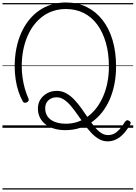

<svg xmlns="http://www.w3.org/2000/svg" viewBox="-20 -1035 1099 1555"><path d="M853 110Q814 110 780.5 90.5Q747 71 717.5 39Q688 7 661 -31Q634 -69 607.5 -107Q581 -145 554.5 -176.5Q528 -208 499.5 -227.5Q471 -247 439 -247Q412 -247 390.5 -235.5Q369 -224 357.5 -204Q346 -184 346 -158Q346 -118 366.5 -90Q387 -62 425 -47.5Q463 -33 513 -33Q564 -33 608.5 -48Q653 -63 692 -92Q731 -121 762 -162Q793 -203 815.5 -254.5Q838 -306 850 -367Q862 -428 862 -496Q862 -603 837.5 -688.5Q813 -774 768 -835.5Q723 -897 658.5 -929.5Q594 -962 513 -962Q461 -962 413.5 -947Q366 -932 326.5 -903Q287 -874 255.5 -833Q224 -792 202 -740.5Q180 -689 168 -628Q156 -567 156 -498Q156 -454 162.5 -407.5Q169 -361 181 -318Q193 -275 210 -238Q215 -227 210.5 -218.5Q206 -210 197.5 -206Q189 -202 179.5 -203Q170 -204 165 -213Q144 -250 129 -296Q114 -342 106.5 -393.5Q99 -445 99 -497Q99 -574 112.5 -642Q126 -710 151.5 -767.5Q177 -825 213.5 -871Q250 -917 296 -949Q342 -981 397 -998Q452 -1015 513 -1015Q607 -1015 681.5 -978.5Q756 -942 809.5 -874Q863 -806 891.5 -710.5Q920 -615 920 -496Q920 -421 906.5 -353Q893 -285 867.5 -227.5Q842 -170 806 -124.5Q770 -79 724.5 -47Q679 -15 625 2Q571 19 510 19Q460 19 419 7Q378 -5 348.5 -28Q319 -51 303 -83.5Q287 -116 287 -157Q287 -196 306.5 -228Q326 -260 361 -279.5Q396 -299 440 -299Q481 -299 516 -279.5Q551 -260 581.5 -228Q612 -196 639 -158Q666 -120 692 -81.5Q718 -43 743.5 -11Q769 21 796.5 40Q824 59 854 59Q880 59 901.5 49Q923 39 945 16Q967 -7 991 -47Q1000 -58 1006.5 -60.5Q1013 -63 1023 -58Q1034 -54 1037.5 -45Q1041 -36 1034 -26Q1013 10 991.5 36Q970 62 947.5 78Q925 94 901 102Q877 110 853 110ZM0 490H1059V500H0ZM0 -20H1059V0H0ZM0 -505H1059V-500H0ZM0 -1010H1059V-1000H0Z"/></svg>

Font: Playwrite ES Deco Guides
Style: Regular
Weight: 400
Designer: Veronika Burian, José Scaglione
Foundry: TypeTogether
Version: Version 1.003